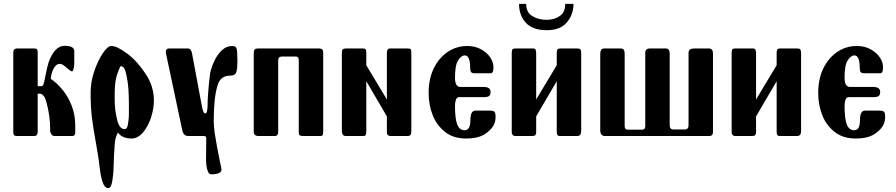

<svg xmlns="http://www.w3.org/2000/svg" viewBox="-20 -707 4656 998"><path d="M366 -441V-377Q366 -368 365 -361Q364 -354 362 -348Q359 -336 354 -336Q349 -336 333 -349Q326 -355 320.5 -360Q315 -365 310 -368Q300 -375 289 -375Q273 -375 259 -351Q246 -327 244 -297Q273 -278 301 -245Q315 -229 328 -208Q341 -187 351 -162Q371 -111 371 -58V-17Q371 -10 367 -4Q364 0 352 0H262Q254 0 248 -8Q241 -17 241 -28Q241 -106 221 -177Q216 -196 208 -207Q198 -220 188 -220H176V-26Q176 0 159 0H66Q48 0 49 -21V-433Q49 -454 67 -455H158Q169 -455 172 -451Q176 -445 176 -436V-259H193Q204 -259 207 -271Q209 -277 211.5 -290Q214 -303 218 -322Q226 -362 233 -384Q264 -469 316 -469Q366 -469 366 -441Z M780 -184Q780 -143 765 -96Q750 -50 723 -18Q696 13 664 13Q615 13 593 -18Q581 4 578 27Q577 38 575.5 55Q574 72 573 93Q572 106 572 119.5Q572 133 571 145Q570 157 570 170.5Q570 184 568 200Q562 271 544 271Q527 271 518 251Q508 230 501 186Q500 177 498 163.5Q496 150 494 132Q492 114 489.5 99.5Q487 85 485 75Q484 64 481.5 52Q479 40 477 27Q470 -12 465 -44Q460 -76 457 -102Q451 -155 451 -226Q451 -281 470 -337Q489 -393 515 -431Q540 -468 558 -468Q589 -468 643 -427Q671 -406 694.5 -379Q718 -352 739 -320Q780 -257 780 -184ZM650 -163Q650 -251 641 -296Q637 -319 633 -333.5Q629 -348 624 -354Q618 -363 606 -363Q588 -324 582 -294Q576 -264 576 -204Q576 -163 579 -137Q582 -112 591 -76Q596 -58 605 -47Q615 -36 627 -36Q636 -36 640 -44Q645 -54 648 -82Q650 -96 650 -116.5Q650 -137 650 -163Z M1047 -117Q1054 -117 1056.5 -132Q1059 -147 1059 -157Q1059 -181 1061 -211.5Q1063 -242 1066 -272.5Q1069 -303 1072 -325Q1078 -355 1093 -388Q1108 -421 1132 -444.5Q1156 -468 1188 -468Q1207 -468 1210 -453Q1212 -446 1213 -430Q1214 -414 1214 -390Q1214 -388 1214 -386.5Q1214 -385 1214 -384Q1214 -355 1209 -334.5Q1204 -314 1177 -314Q1126 -314 1111 -264Q1091 -199 1091 -80Q1091 -48 1096.5 -12.5Q1102 23 1108 55Q1116 97 1123 133Q1128 154 1129.5 161.5Q1131 169 1131 175Q1131 199 1077 199Q1067 199 1061 185Q1055 171 1053 153.5Q1051 136 1051 124L1052 10Q1052 0 1040 0H958Q933 0 927 -32L843 -428Q842 -430 842 -433Q842 -436 842 -437Q842 -455 858 -455H956Q975 -455 979 -425L1029 -157Q1036 -117 1047 -117Z M1660 -22Q1660 -9 1657 -4Q1654 0 1644 0H1552Q1547 0 1543.5 -1.5Q1540 -3 1538 -4Q1533 -7 1533 -19V-394Q1533 -415 1514 -413H1445Q1426 -413 1426 -393V-22Q1426 0 1409 0H1324Q1299 0 1299 -22V-431Q1299 -445 1304 -450Q1309 -455 1319 -455H1640Q1660 -455 1660 -433Z M1991 -190V-432Q1991 -454 2006 -455H2100Q2112 -455 2115 -451Q2118 -447 2118 -432V-24Q2118 -10 2113 -5Q2108 0 2098 0H2013Q2003 0 2000 -2Q1995 -6 1993 -8Q1992 -10 1991.5 -13.5Q1991 -17 1991 -21V-102L1884 -285V-23Q1884 -10 1880 -4Q1877 0 1869 0H1778Q1757 0 1757 -26V-431Q1757 -446 1761 -450Q1766 -455 1777 -455H1867Q1877 -455 1880 -451Q1884 -445 1884 -435V-368Z M2526 -132Q2545 -132 2550.5 -125.5Q2556 -119 2556 -99Q2556 -64 2535 -40Q2514 -16 2488 -3Q2456 13 2403 13Q2336 13 2293 -21.5Q2250 -56 2230 -106Q2208 -160 2208 -224Q2208 -304 2240 -362Q2272 -420 2325 -448Q2363 -468 2408 -468Q2449 -468 2480 -451Q2511 -434 2528 -409Q2545 -384 2545 -357Q2545 -326 2531 -326Q2531 -326 2530 -326H2448Q2434 -326 2429 -332Q2424 -338 2424 -352Q2424 -419 2396 -419Q2378 -419 2361 -393Q2345 -368 2345 -303Q2345 -255 2373 -255H2494Q2530 -255 2530 -229Q2530 -213 2521.5 -207.5Q2513 -202 2496 -202H2367Q2354 -202 2349.5 -188Q2345 -174 2345 -158Q2345 -88 2357 -59Q2369 -30 2395 -30Q2425 -30 2425 -82Q2425 -132 2451 -132Z M2822 -604Q2861 -604 2890 -624Q2918 -643 2918 -687H2961Q2961 -631 2926 -590Q2892 -550 2822 -550Q2749 -550 2713 -589Q2678 -627 2678 -687H2715Q2715 -643 2746 -624Q2778 -604 2822 -604ZM2767 -190 2874 -368V-435Q2874 -444 2878 -450Q2881 -455 2891 -455H2981Q2994 -455 2997 -450Q3001 -444 3001 -431V-26Q3001 0 2980 0H2889Q2881 0 2877 -6Q2874 -11 2874 -23V-285L2767 -102V-21Q2767 -9 2762 -4Q2758 0 2745 0H2660Q2652 0 2649 -2Q2645 -5 2642 -9Q2640 -12 2640 -24V-432Q2640 -445 2644 -451Q2647 -455 2658 -455H2752Q2767 -455 2767 -432Z M3667 0H3125Q3100 0 3100 -30V-426Q3100 -440 3105 -448Q3109 -455 3122 -455H3207Q3227 -455 3227 -428V-51Q3227 -33 3243 -33H3317Q3327 -33 3330 -38Q3334 -44 3334 -51V-432Q3334 -455 3358 -455H3441Q3461 -455 3461 -429V-57Q3461 -34 3480 -34H3539Q3559 -34 3559 -56V-432Q3559 -454 3585 -455H3665Q3686 -455 3686 -429V-21Q3686 0 3667 0Z M3910 -190 4017 -368V-435Q4017 -444 4021 -450Q4024 -455 4034 -455H4124Q4137 -455 4140 -450Q4144 -444 4144 -431V-26Q4144 0 4123 0H4032Q4024 0 4020 -6Q4017 -11 4017 -23V-285L3910 -102V-21Q3910 -9 3905 -4Q3901 0 3888 0H3803Q3795 0 3792 -2Q3788 -5 3785 -9Q3783 -12 3783 -24V-432Q3783 -445 3787 -451Q3790 -455 3801 -455H3895Q3910 -455 3910 -432Z M4551 -132Q4570 -132 4575.5 -125.5Q4581 -119 4581 -99Q4581 -64 4560 -40Q4539 -16 4513 -3Q4481 13 4428 13Q4361 13 4318 -21.5Q4275 -56 4255 -106Q4233 -160 4233 -224Q4233 -304 4265 -362Q4297 -420 4350 -448Q4388 -468 4433 -468Q4474 -468 4505 -451Q4536 -434 4553 -409Q4570 -384 4570 -357Q4570 -326 4556 -326Q4556 -326 4555 -326H4473Q4459 -326 4454 -332Q4449 -338 4449 -352Q4449 -419 4421 -419Q4403 -419 4386 -393Q4370 -368 4370 -303Q4370 -255 4398 -255H4519Q4555 -255 4555 -229Q4555 -213 4546.5 -207.5Q4538 -202 4521 -202H4392Q4379 -202 4374.5 -188Q4370 -174 4370 -158Q4370 -88 4382 -59Q4394 -30 4420 -30Q4450 -30 4450 -82Q4450 -132 4476 -132Z"/></svg>

Font: Shafarik
Style: Regular
Weight: 400
Version: Version 1.001; ttfautohint (v1.8.4.7-5d5b)